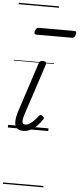

<svg xmlns="http://www.w3.org/2000/svg" viewBox="-80 -968 603 1427"><g transform="rotate(5 222.0 -255.0)"><path d="M116 15Q91 15 76 5.5Q61 -4 55 -22.5Q49 -41 52 -66Q55 -91 64 -122L186 -494Q190 -506 196 -510.5Q202 -515 217 -515Q231 -515 237.5 -509Q244 -503 241 -493L114 -106Q106 -81 104.5 -64.5Q103 -48 108.5 -40.5Q114 -33 126 -33Q143 -33 160 -44Q177 -55 193 -71.5Q209 -88 220 -104Q226 -112 233.5 -113.5Q241 -115 249 -108Q259 -101 260 -95Q261 -89 256 -82Q244 -63 223.5 -40.5Q203 -18 175.5 -1.5Q148 15 116 15ZM151 -706Q138 -706 136 -712.5Q134 -719 137 -731Q141 -744 147 -751Q153 -758 165 -758H429Q441 -758 443.5 -751Q446 -744 442 -731Q439 -718 432.5 -712Q426 -706 415 -706ZM0 410H301V420H0ZM0 -20H301V0H0ZM0 -505H301V-500H0ZM0 -930H301V-920H0Z"/></g></svg>

Font: Playwrite DE LA Guides
Style: Regular
Weight: 400
Designer: Veronika Burian, José Scaglione
Foundry: TypeTogether
Version: Version 1.003